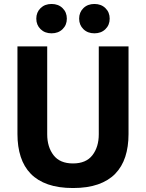

<svg xmlns="http://www.w3.org/2000/svg" viewBox="-20 -934 736 968"><path d="M400.5 -787Q379 -808 379 -840Q379 -872 400.5 -893Q422 -914 456 -914Q490 -914 511.5 -893Q533 -872 533 -840Q533 -808 511.5 -787Q490 -766 456 -766Q422 -766 400.5 -787ZM184.5 -787Q163 -808 163 -840Q163 -872 184.5 -893Q206 -914 240 -914Q274 -914 295.5 -893Q317 -872 317 -840Q317 -808 295.5 -787Q274 -766 240 -766Q206 -766 184.5 -787ZM68 -258V-700H218V-257Q218 -193 250 -151.5Q282 -110 348 -110Q414 -110 446 -151.5Q478 -193 478 -257V-700H628V-258Q628 -194 611.5 -143.5Q595 -93 561 -58Q527 -23 474 -4.5Q421 14 348 14Q275 14 222 -4.5Q169 -23 135 -58Q101 -93 84.5 -143.5Q68 -194 68 -258Z"/></svg>

Font: Post Grotesk Bold
Style: Bold
Weight: 700
Version: Version 1.0